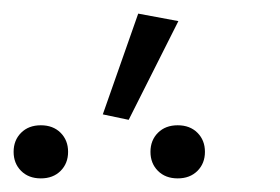

<svg xmlns="http://www.w3.org/2000/svg" viewBox="-391 -851 411 282"><path d="M-240 -683 -188 -831 -129 -820 -202 -675ZM-371 -628Q-371 -645 -360 -656Q-349 -667 -331 -667Q-313 -667 -302 -656Q-291 -645 -291 -628Q-291 -611 -302 -600Q-313 -589 -331 -589Q-349 -589 -360 -600Q-371 -611 -371 -628ZM-170 -628Q-170 -645 -159 -656Q-148 -667 -130 -667Q-112 -667 -101 -656Q-90 -645 -90 -628Q-90 -611 -101 -600Q-112 -589 -130 -589Q-148 -589 -159 -600Q-170 -611 -170 -628Z"/></svg>

Font: Glekhifnjqigglhiwekvrgaqftz
Style: Regular
Weight: 300
Italic angle: -8°
Designer: Carrois Corporate & Edenspiekermann
Foundry: Carrois Corporate GbR & Edenspiekermann AG
Version: Version 2.001